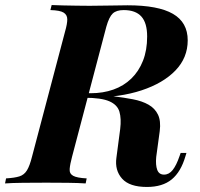

<svg xmlns="http://www.w3.org/2000/svg" viewBox="-62 -728 793 762"><path d="M276 -355Q305 -353 324.5 -351.5Q344 -350 358.5 -348.5Q373 -347 387 -346Q429 -341 465.5 -334Q502 -327 527.5 -312.5Q553 -298 565 -273Q577 -248 572 -208L558 -105Q555 -73 562 -54Q569 -35 589 -35Q609 -35 623.5 -53.5Q638 -72 650 -107L655 -121H678L674 -108Q656 -46 619.5 -16Q583 14 521 14Q452 14 422.5 -19Q393 -52 400 -102L415 -216Q420 -257 412 -284.5Q404 -312 372 -326Q340 -340 274 -340ZM260 -340 265 -358H298Q347 -358 388 -372.5Q429 -387 459 -416Q489 -445 505.5 -487Q522 -529 522 -583Q522 -637 499 -662.5Q476 -688 429 -688Q400 -688 385.5 -674.5Q371 -661 360 -622L224 -106Q216 -76 214.5 -57.5Q213 -39 228 -30.5Q243 -22 282 -20L278 0Q248 -2 207.5 -2.5Q167 -3 122 -3Q74 -3 29 -2.5Q-16 -2 -42 0L-38 -20Q-4 -22 15 -28Q34 -34 45 -52Q56 -70 65 -106L196 -602Q205 -633 205 -651Q205 -669 190.5 -678Q176 -687 138 -688L143 -708Q161 -707 187 -706.5Q213 -706 241.5 -705.5Q270 -705 294 -705Q340 -705 375.5 -706Q411 -707 444 -707Q566 -707 624.5 -673Q683 -639 683 -568Q683 -499 634.5 -448.5Q586 -398 500 -369.5Q414 -341 300 -341Z"/></svg>

Font: Playfair Display
Style: Bold Italic
Weight: 700
Italic angle: -14°
Designer: Claus Eggers Sørensen
Foundry: Claus Eggers Sørensen
Version: Version 1.203